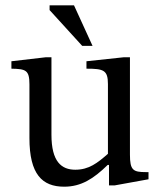

<svg xmlns="http://www.w3.org/2000/svg" viewBox="-20 -694 610 724"><path d="M222 10C286 10 333 -20 386 -72H391V5H413L540 -18V-45H530C482 -45 470 -52 470 -111V-478H446L306 -463V-435C370 -435 387 -430 387 -377V-114C347 -79 315 -54 264 -54C212 -54 174 -84 174 -186V-478H152L23 -463V-435C77 -434 91 -430 91 -376V-173C91 -37 139 10 222 10ZM329 -521 259 -674H167V-656L290 -521Z"/></svg>

Font: STIX Two Text
Style: Regular
Weight: 400
Designer: Ross Mills, John Hudson & Paul Hanslow, Tiro Typeworks Ltd; with prior portions MicroPress Inc., and Coen Hoffman.
Foundry: Tiro Typeworks Ltd
Version: Version 2.13 b171